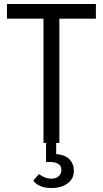

<svg xmlns="http://www.w3.org/2000/svg" viewBox="-20 -720 518 967"><path d="M279 0H263V56Q309 60 330.5 83Q352 106 352 139Q352 181 320 204Q288 227 239 227Q206 227 182 216.5Q158 206 148 189L176 157Q208 180 238 180Q261 180 275 168Q289 156 289 136Q289 96 231 96H212V0H199V-626H15V-700H463V-626H279Z"/></svg>

Font: Tilda Sans
Style: Regular
Weight: 400
Designer: ParaType Ltd
Foundry: ParaType Ltd
Version: Version 1.002W